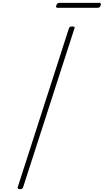

<svg xmlns="http://www.w3.org/2000/svg" viewBox="-20 -1316 729 1350"><path d="M121 14Q110 14 106 10Q102 6 105 -1L464 -1115Q467 -1123 471.5 -1126.5Q476 -1130 488 -1130Q499 -1130 503 -1126.5Q507 -1123 503 -1115L143 -1Q141 6 136.5 10Q132 14 121 14ZM385 -1261Q377 -1261 375 -1265Q373 -1269 376 -1278Q379 -1287 384 -1291.5Q389 -1296 397 -1296H679Q687 -1296 688.5 -1291.5Q690 -1287 688 -1278Q685 -1270 680 -1265.5Q675 -1261 666 -1261Z"/></svg>

Font: Playwrite CU Thin
Style: Regular
Weight: 250
Designer: Veronika Burian, José Scaglione
Foundry: TypeTogether
Version: Version 1.002